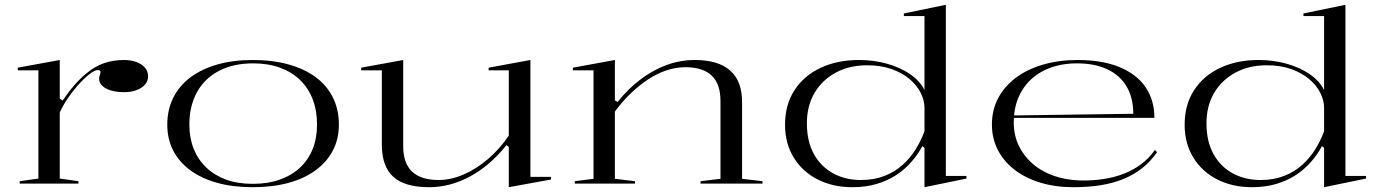

<svg xmlns="http://www.w3.org/2000/svg" viewBox="-20 -765 5762 800"><path d="M62 0V-10L140 -21V-472H54V-483L229 -515V-354L241 -346Q266 -383 291 -411.5Q316 -440 341 -460Q376 -489 414 -502Q452 -515 496 -515Q526 -515 548.5 -506.5Q571 -498 584 -483Q597 -468 597 -447Q597 -428 585 -413.5Q573 -399 550.5 -390Q528 -381 497 -381Q466 -381 442.5 -388Q419 -395 406 -407.5Q393 -420 393 -437Q393 -443 394.5 -448Q396 -453 397.5 -457.5Q399 -462 399 -465Q399 -473 388 -473Q374 -473 352 -455.5Q330 -438 303 -408Q281 -383 261.5 -354Q242 -325 229 -296V-21L307 -10V0Z M1033 -515Q1116 -515 1182.5 -496.5Q1249 -478 1296 -443Q1343 -408 1367.5 -358Q1392 -308 1392 -246Q1392 -186 1367 -138Q1342 -90 1295 -55.5Q1248 -21 1182 -3Q1116 15 1033 15Q951 15 885.5 -3Q820 -21 773 -55.5Q726 -90 701.5 -138Q677 -186 677 -246Q677 -308 702 -358Q727 -408 774 -443Q821 -478 886.5 -496.5Q952 -515 1033 -515ZM1035 -501Q952 -501 892 -469.5Q832 -438 800.5 -380.5Q769 -323 769 -246Q769 -190 787 -145Q805 -100 839.5 -67Q874 -34 922.5 -16.5Q971 1 1033 1Q1096 1 1145.5 -16.5Q1195 -34 1230 -66.5Q1265 -99 1283 -144.5Q1301 -190 1301 -246Q1301 -304 1283 -351Q1265 -398 1230.5 -431.5Q1196 -465 1146.5 -483Q1097 -501 1035 -501Z M1768 15Q1666 15 1618.5 -28.5Q1571 -72 1571 -162V-472H1485V-483L1660 -515V-156Q1660 -85 1697 -50Q1734 -15 1807 -15Q1859 -15 1912 -38Q1965 -61 2013.5 -102.5Q2062 -144 2100 -200V-472H2016V-483L2190 -515V-28H2276V-17L2100 15V-153L2090 -160Q2022 -75 1939 -30Q1856 15 1768 15Z M3157 -10V0H2899V-10L2982 -20V-344Q2982 -415 2945.5 -450Q2909 -485 2835 -485Q2796 -485 2756 -471.5Q2716 -458 2678 -432.5Q2640 -407 2605.5 -373.5Q2571 -340 2542 -300V-20L2626 -10V0H2375V-10L2453 -20V-472H2367V-483L2542 -515V-347L2553 -340Q2598 -396 2650 -435Q2702 -474 2758.5 -494.5Q2815 -515 2874 -515Q2924 -515 2961 -504Q2998 -493 3023 -470.5Q3048 -448 3060 -415.5Q3072 -383 3072 -338V-20Z M3921 -745V-32H4007V-21L3832 15V-149L3823 -156Q3805 -122 3777.5 -90.5Q3750 -59 3714 -35.5Q3678 -12 3632.5 1.5Q3587 15 3532 15Q3451 15 3387.5 -17Q3324 -49 3287.5 -108Q3251 -167 3251 -245Q3251 -329 3290.5 -389.5Q3330 -450 3399.5 -482.5Q3469 -515 3559 -515Q3621 -515 3676 -499.5Q3731 -484 3772 -456Q3813 -428 3832 -390V-698H3746V-709ZM3593 -493Q3519 -493 3462.5 -462.5Q3406 -432 3374 -378Q3342 -324 3342 -251Q3342 -176 3371 -123.5Q3400 -71 3451 -43Q3502 -15 3567 -15Q3622 -15 3665.5 -32Q3709 -49 3741.5 -78.5Q3774 -108 3796 -144Q3818 -180 3832 -218V-316Q3832 -347 3816 -378.5Q3800 -410 3770 -435.5Q3740 -461 3695.5 -477Q3651 -493 3593 -493Z M4470 -515Q4573 -515 4644.5 -485.5Q4716 -456 4753 -402Q4790 -348 4790 -274H4203V-284L4702 -291Q4702 -357 4674.5 -404Q4647 -451 4594.5 -476Q4542 -501 4467 -501Q4390 -501 4330.5 -471.5Q4271 -442 4237.5 -386.5Q4204 -331 4204 -254Q4204 -203 4224 -160Q4244 -117 4280.5 -84.5Q4317 -52 4368 -33.5Q4419 -15 4481 -13Q4532 -12 4578 -19Q4624 -26 4663.5 -41.5Q4703 -57 4735.5 -81.5Q4768 -106 4792 -140L4801 -131Q4775 -93 4740.5 -65.5Q4706 -38 4663 -20Q4620 -2 4567.5 6.5Q4515 15 4453 15Q4376 15 4313 -4.5Q4250 -24 4205.5 -59Q4161 -94 4137 -141.5Q4113 -189 4113 -246Q4113 -307 4139 -356Q4165 -405 4212 -440.5Q4259 -476 4325 -495.5Q4391 -515 4470 -515Z M5586 -745V-32H5672V-21L5497 15V-149L5488 -156Q5470 -122 5442.5 -90.5Q5415 -59 5379 -35.5Q5343 -12 5297.5 1.5Q5252 15 5197 15Q5116 15 5052.5 -17Q4989 -49 4952.5 -108Q4916 -167 4916 -245Q4916 -329 4955.5 -389.5Q4995 -450 5064.5 -482.5Q5134 -515 5224 -515Q5286 -515 5341 -499.5Q5396 -484 5437 -456Q5478 -428 5497 -390V-698H5411V-709ZM5258 -493Q5184 -493 5127.5 -462.5Q5071 -432 5039 -378Q5007 -324 5007 -251Q5007 -176 5036 -123.5Q5065 -71 5116 -43Q5167 -15 5232 -15Q5287 -15 5330.5 -32Q5374 -49 5406.5 -78.5Q5439 -108 5461 -144Q5483 -180 5497 -218V-316Q5497 -347 5481 -378.5Q5465 -410 5435 -435.5Q5405 -461 5360.5 -477Q5316 -493 5258 -493Z"/></svg>

Font: Kalnia SemiExpanded Light
Style: Regular
Weight: 300
Width: 6
Designer: Frida Medrano
Foundry: Frida Medrano
Version: Version 1.105